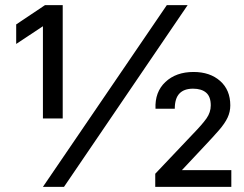

<svg xmlns="http://www.w3.org/2000/svg" viewBox="-20 -727 951 747"><path d="M224 -266H147V-672L215 -670L43 -556V-632L155 -707H224ZM229 0H147L629 -707H710ZM584 -51 730 -205Q767 -243 783.5 -266.5Q800 -290 800 -317Q800 -351 782 -366.5Q764 -382 731 -382Q696 -382 678 -363Q660 -344 660 -304H585Q582 -369 623.5 -408Q665 -447 733 -447Q797 -447 836.5 -412Q876 -377 876 -317Q876 -292 865.5 -269.5Q855 -247 832 -220.5Q809 -194 773 -156L652 -27L638 -65H880V0H584Z"/></svg>

Font: Asta Sans SemiBold
Style: Regular
Weight: 600
Designer: 42dot
Version: Version 1.000